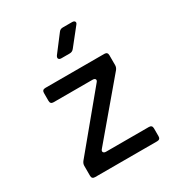

<svg xmlns="http://www.w3.org/2000/svg" viewBox="-183 -910 967 1034"><g transform="rotate(-30 300.0 -392.5)"><path d="M107 0Q87 0 87 -20V-82Q87 -95 96 -107L369 -437Q378 -447 374 -454Q370 -461 357 -461H115Q95 -461 95 -481V-530Q95 -550 115 -550H482Q502 -550 502 -530V-468Q502 -455 493 -443L215 -114Q206 -104 210 -96.5Q214 -89 227 -89H493Q513 -89 513 -69V-20Q513 0 493 0ZM270 -645Q258 -645 253.5 -652Q249 -659 257 -671L334 -772Q343 -785 359 -785H417Q430 -785 434 -777.5Q438 -770 429 -760L348 -658Q338 -645 322 -645Z"/></g></svg>

Font: Pitagon Sans Mono Medium
Style: Regular
Weight: 500
Monospace: yes
Designer: Travis Tran
Foundry: Pitagon
Version: Version 1.001; ttfautohint (v1.8.4.7-5d5b);gftools[0.9.26]